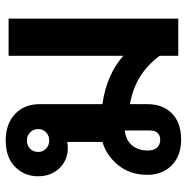

<svg xmlns="http://www.w3.org/2000/svg" viewBox="-11 -632 653 671"><g transform="rotate(-90 315.5 -296.5)"><path d="M40 -108Q40 -168 73.5 -209.5Q107 -251 155 -265V-388Q143 -386 134 -386Q92 -386 63.5 -415Q35 -444 35 -490Q35 -538 68 -570.5Q101 -603 160 -603Q218 -603 252.5 -570.5Q287 -538 287 -484V-265Q389 -251 456 -192V-593H586V0H456V-65Q424 -108 383 -133.5Q342 -159 287 -169V-108Q287 -54 254.5 -22Q222 10 163 10Q107 10 73.5 -22.5Q40 -55 40 -108ZM200 -490Q200 -506 188.5 -517.5Q177 -529 160 -529Q143 -529 131.5 -518Q120 -507 120 -490Q120 -473 131.5 -462Q143 -451 160 -451Q177 -451 188.5 -462Q200 -473 200 -490ZM195 -99V-187Q161 -183 143 -161.5Q125 -140 125 -106Q125 -86 135 -74.5Q145 -63 163 -63Q178 -63 186.5 -72.5Q195 -82 195 -99Z"/></g></svg>

Font: Niramit
Style: Bold
Weight: 700
Designer: Katatrad Aksorn Co.,Ltd.
Foundry: Cadson Demak Co.,Ltd.
Version: Version 1.001; ttfautohint (v1.6)